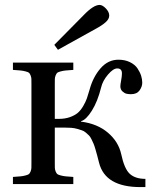

<svg xmlns="http://www.w3.org/2000/svg" viewBox="-20 -743 634 775"><path d="M199.2 -562 317.9 -682.1Q357.4 -723.1 381.8 -723.1Q393.6 -723.1 407.2 -709Q420.9 -694.8 420.9 -680.2Q420.9 -666 406.2 -653.1Q391.6 -640.1 365.2 -626L213.9 -542ZM32.2 0V-28.8Q52.7 -30.3 63 -31.2Q73.2 -32.2 83.3 -34.9Q93.3 -37.6 96.7 -40.3Q100.1 -43 103.3 -50.5Q106.4 -58.1 106.7 -65.2Q106.9 -72.3 106.9 -86.9V-402.8Q106.9 -417.5 106.7 -424.6Q106.4 -431.6 103.3 -439.2Q100.1 -446.8 96.7 -449.5Q93.3 -452.1 83.3 -454.8Q73.2 -457.5 63 -458.5Q52.7 -459.5 32.2 -460.9V-490.2H275.9V-460.9Q255.4 -459.5 245.1 -458.5Q234.9 -457.5 224.9 -454.8Q214.8 -452.1 211.4 -449.5Q208 -446.8 204.8 -439.2Q201.7 -431.6 201.4 -424.6Q201.2 -417.5 201.2 -402.8V-263.2H217.8Q242.2 -263.2 261.7 -270Q281.2 -276.9 293.5 -287.1Q305.7 -297.4 315.7 -314.5Q325.7 -331.5 330.8 -346.2Q335.9 -360.8 341.8 -381.8Q355.5 -432.1 385.7 -467Q416 -502 458 -502Q484.4 -502 504.4 -492.2Q524.4 -482.4 534.7 -467.3Q544.9 -452.1 549.6 -437.5Q554.2 -422.9 554.2 -409.2Q554.2 -393.1 543.2 -377.9Q532.2 -362.8 508.8 -362.8Q499.5 -362.8 491.2 -364.5Q482.9 -366.2 474.4 -374Q465.8 -381.8 465.8 -395Q465.8 -401.4 469 -418.5Q472.2 -435.5 472.2 -446.8Q472.2 -466.8 453.1 -466.8Q437 -466.8 415.8 -441.9Q394.5 -417 388.2 -390.1Q374 -333 350.6 -295.9Q327.1 -258.8 307.1 -253.9V-252Q373 -243.7 415.5 -207.5Q458 -171.4 469.2 -121.1Q481.9 -61 504.2 -41Q526.4 -21 566.9 -21V12.2H546.9Q404.8 12.2 379.9 -85.9Q375 -105.5 372.3 -115.5Q369.6 -125.5 365.2 -140.6Q360.8 -155.8 357.7 -162.8Q354.5 -169.9 349.4 -180.7Q344.2 -191.4 339.1 -196.3Q334 -201.2 326.4 -207.8Q318.8 -214.4 310.5 -217Q302.2 -219.7 291.3 -222.9Q280.3 -226.1 267.3 -227.1Q254.4 -228 238.8 -228H201.2V-86.9Q201.2 -72.3 201.4 -65.2Q201.7 -58.1 204.8 -50.5Q208 -43 211.4 -40.3Q214.8 -37.6 224.9 -34.9Q234.9 -32.2 245.1 -31.2Q255.4 -30.3 275.9 -28.8V0Z"/></svg>

Font: Heuristica
Style: Regular
Weight: 400
Version: Version 1.0.2